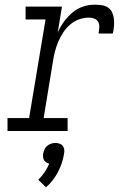

<svg xmlns="http://www.w3.org/2000/svg" viewBox="-20 -558 540 818"><path d="M12 0V-55H104L174 -475H89V-530H244L226 -420Q237 -444 252.5 -465.5Q268 -487 288 -504Q308 -521 332.5 -529.5Q357 -538 382 -538Q398 -538 413 -536Q428 -534 440 -526Q452 -518 458 -504.5Q464 -491 465.5 -476.5Q467 -462 465.5 -446.5Q464 -431 461 -415H400Q402 -428 403 -440.5Q404 -453 399 -463.5Q394 -474 382.5 -478.5Q371 -483 359 -483Q338 -483 317 -475.5Q296 -468 279 -453.5Q262 -439 249.5 -420Q237 -401 228.5 -381Q220 -361 214.5 -340Q209 -319 206 -299L166 -55H268V0ZM176 240 143 208Q158 193 170 175.5Q182 158 190 139Q183 138 177 134Q171 130 167.5 124Q164 118 163.5 110.5Q163 103 164 96Q166 87 170 78Q174 69 181.5 63Q189 57 198 54Q207 51 216 51Q225 51 233.5 54Q242 57 247 63Q252 69 253.5 78Q255 87 253 96Q247 136 227.5 174Q208 212 176 240Z"/></svg>

Font: Iosevka Curly Slab LtObl
Style: Regular
Weight: 300
Italic angle: -9°
Monospace: yes
Designer: Belleve Invis
Foundry: Belleve Invis
Version: Version 11.0.0; ttfautohint (v1.8.3)